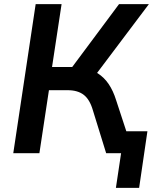

<svg xmlns="http://www.w3.org/2000/svg" viewBox="-20 -739 740 926"><path d="M539 167 564 0H514L529 -106H691L651 167ZM44 0 152 -719H277L231 -416H341L315 -398L554 -719H698L436 -371L381 -411Q421 -405 452 -385Q483 -365 504.5 -333Q526 -301 540 -256L624 0H492L428 -207Q413 -259 384 -281.5Q355 -304 306 -304H216L170 0Z"/></svg>

Font: Nunitoga
Style: Bold Italic
Weight: 700
Italic angle: -9°
Designer: Vernon Adams
Foundry: Vernon Adams
Version: Version 1.0